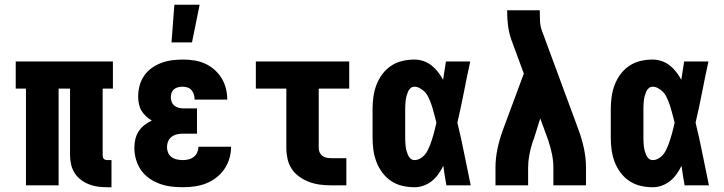

<svg xmlns="http://www.w3.org/2000/svg" viewBox="-20 -778 3040 806"><path d="M431 8Q411 8 391.5 5.5Q372 3 354 -4Q336 -11 320 -23Q304 -35 293.5 -51.5Q283 -68 278.5 -87.5Q274 -107 274 -126V-406H226V0H89V-406H46V-520H454V-406H411V-126Q411 -122 412 -118Q413 -114 416 -111Q419 -108 423 -107Q427 -106 431 -106H448V8Z M748 8Q723 8 698.5 5Q674 2 650.5 -6.5Q627 -15 606.5 -29.5Q586 -44 572 -64Q558 -84 551 -108.5Q544 -133 544 -157Q544 -175 548 -193Q552 -211 562 -226.5Q572 -242 586.5 -253Q601 -264 617 -272Q604 -280 592.5 -290.5Q581 -301 573.5 -314Q566 -327 563 -342.5Q560 -358 560 -373Q560 -396 566 -418.5Q572 -441 585 -460Q598 -479 617 -492.5Q636 -506 657.5 -514Q679 -522 701.5 -525Q724 -528 747 -528Q771 -528 794.5 -524.5Q818 -521 839.5 -511.5Q861 -502 879 -486.5Q897 -471 909.5 -451Q922 -431 928 -408Q934 -385 934 -361V-360H797Q797 -371 794 -381Q791 -391 784.5 -399Q778 -407 768 -410.5Q758 -414 747 -414Q738 -414 728.5 -412Q719 -410 711.5 -404Q704 -398 700.5 -389Q697 -380 697 -371Q697 -361 700.5 -351Q704 -341 712 -334.5Q720 -328 730 -325.5Q740 -323 750 -323H807V-217H750Q737 -217 724.5 -214.5Q712 -212 701.5 -204.5Q691 -197 686 -185Q681 -173 681 -160Q681 -148 686 -136.5Q691 -125 701 -118Q711 -111 723.5 -108.5Q736 -106 748 -106Q760 -106 772 -109Q784 -112 793.5 -119.5Q803 -127 808 -138.5Q813 -150 813 -162H950Q950 -137 943 -113Q936 -89 922 -68.5Q908 -48 888 -32.5Q868 -17 845 -8Q822 1 797 4.5Q772 8 748 8ZM700 -600 712 -758H818L786 -600Z M1370 0Q1346 0 1323 -3Q1300 -6 1278.5 -14Q1257 -22 1237.5 -35.5Q1218 -49 1205 -68.5Q1192 -88 1187 -111Q1182 -134 1182 -157V-406H1054V-520H1446V-406H1318V-157Q1318 -147 1322 -138Q1326 -129 1333.5 -123.5Q1341 -118 1350.5 -116Q1360 -114 1370 -114H1434V0Z M1720 8Q1694 8 1668.5 2Q1643 -4 1621.5 -18.5Q1600 -33 1584.5 -54Q1569 -75 1560 -99Q1551 -123 1547.5 -148.5Q1544 -174 1544 -200V-320Q1544 -346 1547.5 -371.5Q1551 -397 1560 -421Q1569 -445 1584.5 -466Q1600 -487 1621.5 -501.5Q1643 -516 1668.5 -522Q1694 -528 1720 -528Q1739 -528 1758 -521.5Q1777 -515 1792 -503Q1807 -491 1819 -475.5Q1831 -460 1840 -443Q1843 -462 1846 -481.5Q1849 -501 1852 -520H1954Q1940 -456 1927.5 -391.5Q1915 -327 1900 -263Q1916 -198 1929 -132Q1942 -66 1956 0H1854Q1850 -20 1847 -40.5Q1844 -61 1841 -82Q1832 -64 1820.5 -47.5Q1809 -31 1793.5 -18.5Q1778 -6 1759 1Q1740 8 1720 8ZM1720 -106Q1732 -106 1743 -112Q1754 -118 1762 -127Q1770 -136 1775.5 -147Q1781 -158 1785.5 -169.5Q1790 -181 1793.5 -192.5Q1797 -204 1800.5 -216Q1804 -228 1806.5 -239.5Q1809 -251 1812 -263Q1809 -275 1806 -286.5Q1803 -298 1800 -309Q1797 -320 1793.5 -331.5Q1790 -343 1785.5 -354Q1781 -365 1775.5 -375.5Q1770 -386 1761.5 -394Q1753 -402 1742 -408Q1731 -414 1720 -414Q1710 -414 1703 -407.5Q1696 -401 1692.5 -392.5Q1689 -384 1686.5 -375Q1684 -366 1683 -357Q1682 -348 1681.5 -338.5Q1681 -329 1681 -320V-200Q1681 -191 1681.5 -181.5Q1682 -172 1683 -163Q1684 -154 1686.5 -145Q1689 -136 1692.5 -127.5Q1696 -119 1703 -112.5Q1710 -106 1720 -106Z M2060 0V-74Q2060 -114 2068.5 -154Q2077 -194 2091 -232L2179 -469L2127 -610Q2117 -638 2113 -668Q2109 -698 2109 -728V-735H2246V-728Q2246 -708 2247 -688Q2248 -668 2255 -649L2409 -232Q2423 -194 2431.5 -154Q2440 -114 2440 -74V0H2303V-74Q2303 -102 2297.5 -129.5Q2292 -157 2283 -184V-185Q2282 -187 2281.5 -189Q2281 -191 2280 -193L2248 -281L2221 -195Q2219 -191 2217.5 -187Q2216 -183 2215 -179Q2207 -154 2202 -127Q2197 -100 2197 -74V0Z M2720 8Q2694 8 2668.5 2Q2643 -4 2621.5 -18.5Q2600 -33 2584.5 -54Q2569 -75 2560 -99Q2551 -123 2547.5 -148.5Q2544 -174 2544 -200V-320Q2544 -346 2547.5 -371.5Q2551 -397 2560 -421Q2569 -445 2584.5 -466Q2600 -487 2621.5 -501.5Q2643 -516 2668.5 -522Q2694 -528 2720 -528Q2739 -528 2758 -521.5Q2777 -515 2792 -503Q2807 -491 2819 -475.5Q2831 -460 2840 -443Q2843 -462 2846 -481.5Q2849 -501 2852 -520H2954Q2940 -456 2927.5 -391.5Q2915 -327 2900 -263Q2916 -198 2929 -132Q2942 -66 2956 0H2854Q2850 -20 2847 -40.5Q2844 -61 2841 -82Q2832 -64 2820.5 -47.5Q2809 -31 2793.5 -18.5Q2778 -6 2759 1Q2740 8 2720 8ZM2720 -106Q2732 -106 2743 -112Q2754 -118 2762 -127Q2770 -136 2775.5 -147Q2781 -158 2785.5 -169.5Q2790 -181 2793.5 -192.5Q2797 -204 2800.5 -216Q2804 -228 2806.5 -239.5Q2809 -251 2812 -263Q2809 -275 2806 -286.5Q2803 -298 2800 -309Q2797 -320 2793.5 -331.5Q2790 -343 2785.5 -354Q2781 -365 2775.5 -375.5Q2770 -386 2761.5 -394Q2753 -402 2742 -408Q2731 -414 2720 -414Q2710 -414 2703 -407.5Q2696 -401 2692.5 -392.5Q2689 -384 2686.5 -375Q2684 -366 2683 -357Q2682 -348 2681.5 -338.5Q2681 -329 2681 -320V-200Q2681 -191 2681.5 -181.5Q2682 -172 2683 -163Q2684 -154 2686.5 -145Q2689 -136 2692.5 -127.5Q2696 -119 2703 -112.5Q2710 -106 2720 -106Z"/></svg>

Font: Iosevka Curly Slab Heavy
Style: Regular
Weight: 900
Monospace: yes
Designer: Belleve Invis
Foundry: Belleve Invis
Version: Version 22.1.2; ttfautohint (v1.8.4)